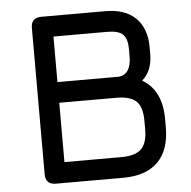

<svg xmlns="http://www.w3.org/2000/svg" viewBox="-50 -728 773 777"><g transform="rotate(-5 336.5 -339.0)"><path d="M146 0Q104 0 104 -42V-636Q104 -678 146 -678H407Q486 -678 529 -636Q572 -594 572 -516V-489Q572 -422 530 -385Q609 -339 609 -222V-188Q609 -96 560.5 -48Q512 0 420 0ZM420 -409H438Q488 -415 488 -489V-516Q488 -559 470 -576.5Q452 -594 407 -594H188V-409ZM188 -84H420Q476 -84 500.5 -108Q525 -132 525 -188V-222Q525 -278 501 -301.5Q477 -325 420 -325H188Z"/></g></svg>

Font: Jura
Style: Bold
Weight: 700
Designer: Daniel Johnson, Alexei Vanyashin
Foundry: Daniel Johnson
Version: Version 5.103